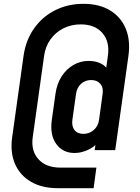

<svg xmlns="http://www.w3.org/2000/svg" viewBox="-20 -785 732 1004"><path d="M416.5 -765Q499 -765 555.8 -730.5Q612.5 -696 637.8 -634.5Q663 -573 651.5 -492L582.5 0H475L479 -26.5Q458 -8 428.8 3.5Q399.5 15 369.5 15Q308.5 15 274.2 -32Q240 -79 251 -158.5L270 -293.5Q277 -346 301.8 -384.8Q326.5 -423.5 363.5 -445Q400.5 -466.5 443.5 -466.5Q473 -466.5 497.8 -457Q522.5 -447.5 535.5 -431L544 -492Q555 -566 516 -611.8Q477 -657.5 402 -657.5Q352.5 -657.5 311.5 -636.8Q270.5 -616 243.8 -578.8Q217 -541.5 210.5 -492L151 -66.5Q141.5 3.5 181 47.5Q220.5 91.5 296.5 91.5H484L469.5 199H282Q200 199 142.5 165.8Q85 132.5 58.8 72.8Q32.5 13 43.5 -66.5L103 -492Q114.5 -574 157.5 -635.5Q200.5 -697 267.5 -731Q334.5 -765 416.5 -765ZM416 -85Q447 -85 470.2 -105.2Q493.5 -125.5 498 -158.5L516.5 -293.5Q521.5 -327 504.5 -346.8Q487.5 -366.5 456.5 -366.5Q425.5 -366.5 403.8 -346.8Q382 -327 377.5 -293.5L358.5 -158.5Q354 -125 369.5 -105Q385 -85 416 -85Z"/></svg>

Font: Mohave SemiBold
Style: Italic
Weight: 600
Italic angle: -8°
Designer: Gumpita Rahayu
Foundry: Tokotype
Version: Version 2.003